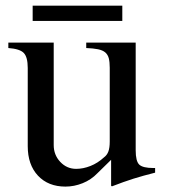

<svg xmlns="http://www.w3.org/2000/svg" viewBox="-20 -656 664 686"><path d="M534.2 -39.1Q491.2 -28.3 457 -17.6Q422.9 -6.8 379.9 9.8L377 7.8V-85L328.1 -37.1Q305.7 -13.7 275.4 -1.5Q245.1 10.7 213.9 10.7Q152.3 10.7 115.7 -28.3Q79.1 -67.4 79.1 -133.8V-413.1Q79.1 -452.1 64.9 -466.8Q50.8 -481.4 9.8 -484.4V-503.9H171.9V-137.7Q171.9 -102.5 195.3 -77.6Q218.8 -52.7 252 -52.7Q277.3 -52.7 303.2 -63Q329.1 -73.2 351.6 -93.8Q362.3 -101.6 367.2 -114.7Q372.1 -127.9 372.1 -150.4V-414.1Q372.1 -434.6 368.7 -447.8Q365.2 -460.9 356 -468.8Q346.7 -476.6 330.1 -480Q313.5 -483.4 288.1 -484.4V-503.9H464.8V-119.1Q464.8 -80.1 477.5 -67.9Q490.2 -55.7 528.3 -55.7H534.2ZM417 -635.7V-581.1H96.7V-635.7Z"/></svg>

Font: Jomolhari
Style: Regular
Weight: 400
Designer: Christopher J. Fynn
Foundry: Christopher  J.  Fynn (Karma Drubgy¸ Tenzin).
Version: Version alpha 0.003c 2006